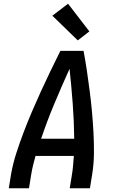

<svg xmlns="http://www.w3.org/2000/svg" viewBox="-20 -1007 640 1027"><path d="M27 0 39 -74Q49 -131 67 -187Q85 -243 106 -298.5Q127 -354 150.5 -409Q174 -464 199 -518.5Q224 -573 250 -627Q276 -681 303 -735H427Q437 -681 445 -627Q453 -573 460 -518.5Q467 -464 472 -409Q477 -354 480 -298.5Q483 -243 482.5 -186.5Q482 -130 473 -74L461 0H353L365 -74Q369 -98 371 -123Q373 -148 375 -173H170Q163 -148 157 -123.5Q151 -99 147 -74L135 0ZM200 -265H377Q376 -359 369 -452.5Q362 -546 352 -639Q310 -546 271 -453Q232 -360 200 -265ZM396 -791 260 -923 344 -987 458 -839Z"/></svg>

Font: Iosevka Curly SmBdExObl
Style: Regular
Weight: 600
Width: 7
Italic angle: -9°
Monospace: yes
Designer: Belleve Invis
Foundry: Belleve Invis
Version: Version 11.1.0; ttfautohint (v1.8.3)